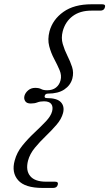

<svg xmlns="http://www.w3.org/2000/svg" viewBox="-20 -776 524 921"><path d="M194.5 -316.5Q191.5 -305.5 204.5 -305.5Q253.5 -305.5 272 -285.8Q290.5 -266 282.5 -234Q275 -205.5 251.8 -178.2Q228.5 -151 199.8 -123.5Q171 -96 147 -66.8Q123 -37.5 114.5 -5.5Q102.5 41.5 124.8 68.5Q147 95.5 201 95.5H244Q261.5 95.5 257 110.5Q253 125.5 235 125.5H184Q99.5 125.5 67 88.5Q34.5 51.5 50.5 -6Q60.5 -44.5 87.2 -77.5Q114 -110.5 144.8 -139.2Q175.5 -168 199.8 -193.5Q224 -219 230 -242Q235.5 -264 226 -277Q216.5 -290 191 -290Q172.5 -290 159.2 -284.8Q146 -279.5 127.5 -279.5Q108 -279.5 100.8 -291Q93.5 -302.5 97.5 -317Q101.5 -331 115.2 -342.8Q129 -354.5 148.5 -354.5Q167 -354.5 177.5 -348.8Q188 -343 206.5 -343Q232 -343 248.5 -356Q265 -369 270.5 -391Q276.5 -414 265.8 -439.5Q255 -465 239.8 -493.5Q224.5 -522 216 -554.8Q207.5 -587.5 217.5 -626Q233 -682.5 284.2 -719Q335.5 -755.5 419 -755.5H470Q488.5 -755.5 483 -740Q479 -725 461 -725H418Q364 -725 328.8 -698.8Q293.5 -672.5 281 -626.5Q272.5 -594 281 -565Q289.5 -536 303.2 -508.8Q317 -481.5 325.8 -454.5Q334.5 -427.5 327 -399Q318 -366.5 288.5 -346.8Q259 -327 210 -327Q197.5 -327 194.5 -316.5Z"/></svg>

Font: Fraunces 9pt Light
Style: Italic
Weight: 300
Italic angle: -16°
Version: Version 1.000;[0bf87f6ff]